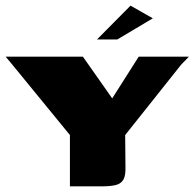

<svg xmlns="http://www.w3.org/2000/svg" viewBox="-24 -661 690 681"><path d="M224 0V-182L17 -435L-4 -460H270L374 -312L468 -460H646L618 -431L420 -182L421 -69Q422 -39 414 -24.5Q406 -10 387.5 -5Q369 0 335 0ZM320 -521 439 -641 518 -596 392 -521Z"/></svg>

Font: Genos Thin ExtraBold
Style: Regular
Weight: 800
Version: Version 1.010